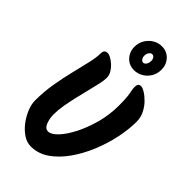

<svg xmlns="http://www.w3.org/2000/svg" viewBox="-296 -1096 1171 1171"><g transform="rotate(45 289.0 -511.0)"><path d="M258 -635Q258 -613 250.5 -579.5Q243 -546 232.5 -504.5Q222 -463 211.5 -418Q201 -373 193.5 -330Q186 -287 186 -249Q186 -212 198.5 -181.5Q211 -151 236 -151Q262 -151 295 -185.5Q328 -220 358.5 -279.5Q389 -339 409.5 -413.5Q430 -488 430 -569Q430 -619 427 -644.5Q424 -670 420.5 -685.5Q417 -701 417 -717Q417 -731 422.5 -739.5Q428 -748 443 -748Q455 -748 477 -734.5Q499 -721 522 -697.5Q545 -674 560.5 -642.5Q576 -611 576 -574Q576 -509 560 -433Q544 -357 513.5 -283Q483 -209 439.5 -147.5Q396 -86 342.5 -49Q289 -12 226 -12Q191 -12 159 -33.5Q127 -55 101.5 -88.5Q76 -122 61 -159.5Q46 -197 46 -229Q46 -303 58 -374.5Q70 -446 86 -510.5Q102 -575 114 -627.5Q126 -680 126 -714Q126 -729 132.5 -738Q139 -747 156 -747Q167 -747 183.5 -738Q200 -729 217.5 -713Q235 -697 246.5 -677Q258 -657 258 -635ZM360 -1010Q403 -1010 431 -980Q459 -950 459 -907Q459 -872 442.5 -844.5Q426 -817 399 -801.5Q372 -786 342 -786Q299 -786 271 -816Q243 -846 243 -889Q243 -924 260 -951.5Q277 -979 303.5 -994.5Q330 -1010 360 -1010ZM352 -934Q342 -934 333 -922.5Q324 -911 324 -892Q324 -879 331.5 -868.5Q339 -858 349 -858Q360 -858 368.5 -870Q377 -882 377 -901Q377 -915 370 -924.5Q363 -934 352 -934Z"/></g></svg>

Font: Kalam Variable Light
Style: Regular
Weight: 300
Designer: Lipi Raval, Jonny Pinhorn
Foundry: Indian Type Foundry
Version: Version 3.000